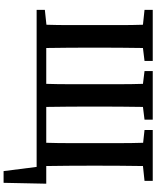

<svg xmlns="http://www.w3.org/2000/svg" viewBox="82 -786 893 1098"><g transform="rotate(90 529.0 -237.5)"><path d="M724 -617V-664H1015V-617L930 -608Q929 -544 928.5 -480Q928 -416 928 -353V-310Q928 -246 928.5 -182Q929 -118 930 -55H1031L1026 189H959L935 0H37V-47L122 -56Q124 -120 124 -183.5Q124 -247 124 -310V-353Q124 -418 124 -481.5Q124 -545 122 -608L37 -617V-664H329V-617L255 -608Q254 -544 253.5 -480.5Q253 -417 253 -353V-310Q253 -246 253.5 -182Q254 -118 255 -55H460Q462 -118 462 -182Q462 -246 462 -310V-353Q462 -417 462 -481Q462 -545 460 -608L387 -617V-664H665V-617L592 -608Q591 -545 590.5 -481.5Q590 -418 590 -353V-310Q590 -246 590.5 -182Q591 -118 592 -55H797Q799 -119 799 -182.5Q799 -246 799 -310V-353Q799 -418 799 -482Q799 -546 797 -609Z"/></g></svg>

Font: Source Serif 4 Semibold
Style: Regular
Weight: 600
Designer: Frank Grießhammer
Foundry: Adobe
Version: Version 4.005;hotconv 1.1.0;makeotfexe 2.6.0